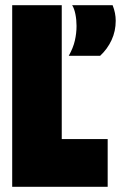

<svg xmlns="http://www.w3.org/2000/svg" viewBox="-20 -720 466 740"><path d="M27 0V-700H218V-184H395V0ZM245 -505Q262 -535 268.5 -563.5Q275 -592 275 -620Q275 -644 270.5 -666Q266 -688 258 -700H414Q420 -685 423 -670Q426 -655 426 -640Q426 -600 410 -565.5Q394 -531 366 -505Z"/></svg>

Font: Georama Condensed Black
Style: Regular
Weight: 900
Width: 3
Designer: Jean-Baptiste Levee
Foundry: Production Type
Version: Version 1.000